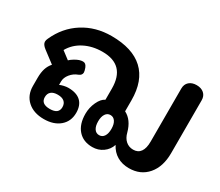

<svg xmlns="http://www.w3.org/2000/svg" viewBox="-108 -826 1232 1077"><g transform="rotate(30 508.0 -287.0)"><path d="M106 -121V-173Q106 -208 114 -233Q122 -258 139 -277L65 -333Q40 -352 40 -370Q40 -380 46 -392Q87 -483 166.5 -533.5Q246 -584 349 -584Q485 -584 555 -519Q625 -454 625 -327V-256Q676 -230 695 -159Q703 -127 723 -109.5Q743 -92 771 -92Q802 -92 818 -114.5Q834 -137 834 -180V-524Q834 -552 852 -568Q870 -584 900 -584Q930 -584 948 -568Q966 -552 966 -524V-182Q966 -94 921.5 -42Q877 10 802 10Q758 10 725 -9.5Q692 -29 673 -66Q662 -32 632.5 -11Q603 10 565 10Q506 10 472.5 -28Q439 -66 439 -133Q439 -173 456 -209.5Q473 -246 497 -257V-329Q497 -482 349 -482Q284 -482 232.5 -455.5Q181 -429 154 -381L204 -343Q214 -353 230 -362.5Q246 -372 258 -376Q271 -380 281 -380Q291 -380 297.5 -374.5Q304 -369 309 -357Q316 -338 316 -329Q316 -311 296 -303Q268 -293 249 -269.5Q230 -246 230 -221V-199Q240 -204 256 -207.5Q272 -211 284 -211Q337 -211 364.5 -185.5Q392 -160 392 -111Q392 -56 353.5 -23Q315 10 251 10Q185 10 145.5 -25.5Q106 -61 106 -121ZM608 -132Q608 -162 596.5 -179.5Q585 -197 565 -197Q545 -197 533.5 -179.5Q522 -162 522 -132Q522 -101 533.5 -84Q545 -67 565 -67Q585 -67 596.5 -84Q608 -101 608 -132ZM309 -100Q309 -123 294.5 -135.5Q280 -148 252 -148Q224 -148 209.5 -135.5Q195 -123 195 -100Q195 -56 252 -56Q309 -56 309 -100Z"/></g></svg>

Font: Kodchasan
Style: Bold
Weight: 700
Designer: Katatrad Aksorn Co.,Ltd.
Foundry: Cadson Demak Co.,Ltd.
Version: Version 1.000; ttfautohint (v1.6)